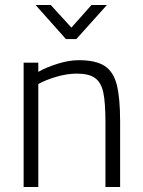

<svg xmlns="http://www.w3.org/2000/svg" viewBox="-20 -752 573 772"><path d="M75 -500H134V-463Q165 -481 211 -495.5Q257 -510 297 -510Q365 -510 400.5 -487Q436 -464 449.5 -411.5Q463 -359 463 -263V0H404V-260Q404 -339 395.5 -379.5Q387 -420 362.5 -438Q338 -456 289 -456Q249 -456 205.5 -443Q162 -430 134 -414V0H75ZM123 -732H184L267 -641L348 -732H410L287 -595H245Z"/></svg>

Font: Cairo Light
Style: Regular
Weight: 300
Designer: Mohamed Gaber, Accademia di Belle Arti di Urbino and others
Foundry: Kief Type Foundry, Accademia di Belle Arti di Urbino and others
Version: Version 3.011